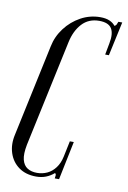

<svg xmlns="http://www.w3.org/2000/svg" viewBox="-82 -756 541 812"><g transform="rotate(10 188.5 -349.5)"><path d="M131.6 6Q86.8 6 56.8 -15.6Q26.8 -37.2 14.9 -73.6Q3 -109.9 12.8 -153.1L96.8 -546.8Q105.6 -590.6 132.8 -626.4Q159.9 -662.2 198.9 -683.6Q237.9 -705 282.6 -705Q306 -705 321.9 -698.2Q337.9 -691.4 347.1 -679.2Q353 -681.9 355.2 -686Q357.5 -690.1 360.6 -699H377.2L345.6 -552.9H329.6L338.9 -602.6Q347.5 -645.6 333.8 -667.3Q320.1 -689 280.4 -689Q235.4 -689 207 -658.4Q178.6 -627.8 167.9 -577.5L70 -119.8Q61.9 -78.6 68 -54.8Q74.1 -31 91 -20.5Q107.9 -10 132.2 -10Q155.4 -10 175.7 -19.4Q196 -28.9 210.9 -48.6Q225.8 -68.2 232.1 -97.9L246.2 -165.5H263.2L229.1 0H210.6Q212 -7.8 212.2 -13.7Q212.4 -19.6 207.8 -22.5Q192.2 -8.9 173.2 -1.4Q154.2 6 131.6 6Z"/></g></svg>

Font: Emberly Black
Style: Italic
Weight: 900
Italic angle: -12°
Designer: Rajesh Rajput
Foundry: Rajesh Rajput
Version: Version 1.000